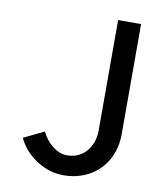

<svg xmlns="http://www.w3.org/2000/svg" viewBox="-83 -798 748 881"><g transform="rotate(10 290.5 -357.5)"><path d="M271 15Q206 15 146.5 -23.5Q87 -62 59 -122L154 -168Q173 -128 205.5 -103Q238 -78 272 -78Q327 -78 361.5 -117Q396 -156 396 -217V-730H503V-217Q503 -150 473.5 -97Q444 -44 391 -14.5Q338 15 271 15Z"/></g></svg>

Font: SUITE
Style: Bold
Weight: 700
Designer: Sun
Foundry: Sun
Version: Version 2.040